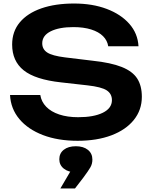

<svg xmlns="http://www.w3.org/2000/svg" viewBox="-20 -785 863 1091"><path d="M37 -245H209Q215 -207 242.5 -178.5Q270 -150 316.5 -134.5Q363 -119 424 -119Q513 -119 564.5 -144.5Q616 -170 616 -216Q616 -252 586.5 -271.5Q557 -291 477 -300L326 -317Q180 -333 114.5 -385.5Q49 -438 49 -532Q49 -606 92.5 -658Q136 -710 215 -737.5Q294 -765 401 -765Q505 -765 586 -734.5Q667 -704 715 -649.5Q763 -595 767 -522H595Q590 -555 565.5 -579.5Q541 -604 498 -617.5Q455 -631 397 -631Q316 -631 268 -607Q220 -583 220 -539Q220 -505 248.5 -486.5Q277 -468 349 -459L506 -440Q610 -429 671.5 -404.5Q733 -380 759.5 -339Q786 -298 786 -235Q786 -160 740.5 -103.5Q695 -47 613 -16Q531 15 421 15Q309 15 224 -17.5Q139 -50 90 -108.5Q41 -167 37 -245ZM323 286 404 148 411 194Q369 194 343 173.5Q317 153 317 120Q317 86 342.5 66Q368 46 411 46Q454 46 479.5 66.5Q505 87 505 122Q505 146 493.5 166Q482 186 453 225L406 286Z"/></svg>

Font: Unbounded Medium
Style: Regular
Weight: 500
Designer: Luke Prowse, Jean-Baptiste Morizot, Fátima Lázaro, Florian Runge
Foundry: NaN
Version: Version 1.700